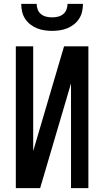

<svg xmlns="http://www.w3.org/2000/svg" viewBox="-20 -975 540 995"><path d="M62 0V-735H152V-192L312 -735H438V0H348V-543L188 0ZM250 -815Q230 -815 210 -818Q190 -821 171.5 -828.5Q153 -836 137 -848.5Q121 -861 110 -878Q99 -895 94.5 -915Q90 -935 90 -955H170Q170 -940 175.5 -925.5Q181 -911 193 -901.5Q205 -892 220 -888.5Q235 -885 250 -885Q265 -885 280 -888.5Q295 -892 307 -901.5Q319 -911 324.5 -925.5Q330 -940 330 -955H410Q410 -935 405.5 -915Q401 -895 390 -878Q379 -861 363 -848.5Q347 -836 328.5 -828.5Q310 -821 290 -818Q270 -815 250 -815Z"/></svg>

Font: Iosevka Term Medium
Style: Regular
Weight: 500
Monospace: yes
Designer: Belleve Invis
Foundry: Belleve Invis
Version: Version 26.3.1